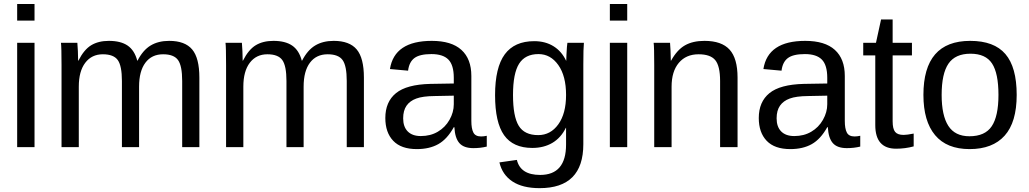

<svg xmlns="http://www.w3.org/2000/svg" viewBox="-20 -745 5209 972"><path d="M154.8 -724.6V-640.6H66.9V-724.6ZM154.8 -528.3V0H66.9V-528.3Z M378.9 -306.2V0H291.5V-415.5Q291.5 -507.8 288.6 -528.3H371.6Q373 -512.2 374.3 -485.8Q375.5 -459.5 375.5 -438H377Q405.3 -494.1 441.9 -516.1Q478.5 -538.1 531.2 -538.1Q591.3 -538.1 626.2 -514.2Q661.1 -490.2 674.8 -438H676.3Q703.6 -491.2 742.4 -514.6Q781.2 -538.1 836.4 -538.1Q916.5 -538.1 952.9 -494.6Q989.3 -451.2 989.3 -352.1V0H902.3V-335Q902.3 -411.6 881.3 -440.9Q860.4 -470.2 805.7 -470.2Q748 -470.2 716.1 -427.5Q684.1 -384.8 684.1 -306.2V0H597.2V-335Q597.2 -411.6 576.2 -440.9Q555.2 -470.2 500.5 -470.2Q444.3 -470.2 411.6 -427.2Q378.9 -384.3 378.9 -306.2Z M1211.9 -306.2V0H1124.5V-415.5Q1124.5 -507.8 1121.6 -528.3H1204.6Q1206.1 -512.2 1207.3 -485.8Q1208.5 -459.5 1208.5 -438H1210Q1238.3 -494.1 1274.9 -516.1Q1311.5 -538.1 1364.3 -538.1Q1424.3 -538.1 1459.2 -514.2Q1494.1 -490.2 1507.8 -438H1509.3Q1536.6 -491.2 1575.4 -514.6Q1614.3 -538.1 1669.4 -538.1Q1749.5 -538.1 1785.9 -494.6Q1822.3 -451.2 1822.3 -352.1V0H1735.4V-335Q1735.4 -411.6 1714.4 -440.9Q1693.4 -470.2 1638.7 -470.2Q1581.1 -470.2 1549.1 -427.5Q1517.1 -384.8 1517.1 -306.2V0H1430.2V-335Q1430.2 -411.6 1409.2 -440.9Q1388.2 -470.2 1333.5 -470.2Q1277.3 -470.2 1244.6 -427.2Q1211.9 -384.3 1211.9 -306.2Z M2090.3 9.8Q2010.7 9.8 1970.7 -32.2Q1930.7 -74.2 1930.7 -147.5Q1930.7 -229.5 1984.6 -273.4Q2038.6 -317.4 2158.7 -320.3L2277.3 -322.3V-351.1Q2277.3 -415.5 2250 -443.4Q2222.7 -471.2 2164.1 -471.2Q2105 -471.2 2078.1 -451.2Q2051.3 -431.2 2045.9 -387.2L1954.1 -395.5Q1976.6 -538.1 2166 -538.1Q2265.6 -538.1 2315.9 -492.4Q2366.2 -446.8 2366.2 -360.4V-132.8Q2366.2 -93.8 2376.5 -74Q2386.7 -54.2 2415.5 -54.2Q2429.2 -54.2 2444.3 -57.6V-2.9Q2412.6 4.9 2376.5 4.9Q2327.6 4.9 2305.4 -20.8Q2283.2 -46.4 2280.3 -101.1H2277.3Q2243.7 -40.5 2199 -15.4Q2154.3 9.8 2090.3 9.8ZM2277.3 -260.7 2181.2 -258.8Q2119.6 -258.3 2087.4 -246.1Q2055.2 -234.4 2038.1 -210Q2021 -185.5 2021 -146Q2021 -103 2044.2 -79.6Q2067.4 -56.2 2110.4 -56.2Q2159.2 -56.2 2196.3 -78.1Q2233.9 -100.1 2255.6 -138.4Q2277.3 -176.8 2277.3 -217.3Z M2711.9 207.5Q2625.5 207.5 2574.2 173.6Q2522.9 139.6 2508.3 77.1L2596.7 64.5Q2614.7 140.6 2714.4 140.6Q2845.7 140.6 2845.7 -13.2V-98.1H2844.7Q2819.8 -47.4 2776.4 -21.7Q2732.9 3.9 2674.8 3.9Q2577.6 3.9 2532 -60.5Q2486.3 -125 2486.3 -263.2Q2486.3 -403.3 2535.4 -470Q2584.5 -536.6 2684.6 -536.6Q2740.7 -536.6 2782 -511Q2823.2 -485.4 2845.7 -438H2846.7Q2846.7 -447.8 2847.7 -468.5Q2848.6 -489.3 2850.1 -507.8Q2851.6 -526.4 2852.5 -528.3H2936Q2933.1 -502 2933.1 -418.9V-15.1Q2933.1 207.5 2711.9 207.5ZM2845.7 -264.2Q2845.7 -360.4 2806.4 -415.8Q2767.1 -471.2 2706.1 -471.2Q2638.7 -471.2 2607.9 -422.4Q2577.1 -373.5 2577.1 -264.2Q2577.1 -155.8 2606 -108.4Q2634.8 -61 2704.6 -61Q2767.1 -61 2806.4 -115.5Q2845.7 -169.9 2845.7 -264.2Z M3155.3 -724.6V-640.6H3067.4V-724.6ZM3155.3 -528.3V0H3067.4V-528.3Z M3379.9 -306.2V0H3292V-415.5Q3292 -507.8 3289.1 -528.3H3372.1Q3373.5 -514.2 3374.5 -490Q3375.5 -465.8 3376 -438H3377.4Q3407.7 -492.7 3447.5 -515.4Q3487.3 -538.1 3546.4 -538.1Q3633.3 -538.1 3673.6 -493.7Q3713.9 -449.2 3713.9 -352.1V0H3625.5V-335Q3625.5 -410.6 3601.1 -440.4Q3576.7 -470.2 3516.6 -470.2Q3453.1 -470.2 3416.5 -426.8Q3379.9 -383.3 3379.9 -306.2Z M3981 9.8Q3901.4 9.8 3861.3 -32.2Q3821.3 -74.2 3821.3 -147.5Q3821.3 -229.5 3875.2 -273.4Q3929.2 -317.4 4049.3 -320.3L4168 -322.3V-351.1Q4168 -415.5 4140.6 -443.4Q4113.3 -471.2 4054.7 -471.2Q3995.6 -471.2 3968.8 -451.2Q3941.9 -431.2 3936.5 -387.2L3844.7 -395.5Q3867.2 -538.1 4056.6 -538.1Q4156.2 -538.1 4206.5 -492.4Q4256.8 -446.8 4256.8 -360.4V-132.8Q4256.8 -93.8 4267.1 -74Q4277.3 -54.2 4306.2 -54.2Q4319.8 -54.2 4335 -57.6V-2.9Q4303.2 4.9 4267.1 4.9Q4218.3 4.9 4196 -20.8Q4173.8 -46.4 4170.9 -101.1H4168Q4134.3 -40.5 4089.6 -15.4Q4044.9 9.8 3981 9.8ZM4168 -260.7 4071.8 -258.8Q4010.3 -258.3 3978 -246.1Q3945.8 -234.4 3928.7 -210Q3911.6 -185.5 3911.6 -146Q3911.6 -103 3934.8 -79.6Q3958 -56.2 4001 -56.2Q4049.8 -56.2 4086.9 -78.1Q4124.5 -100.1 4146.2 -138.4Q4168 -176.8 4168 -217.3Z M4605.5 -3.9Q4562.5 7.8 4516.6 7.8Q4411.1 7.8 4411.1 -111.8V-464.4H4350.1V-528.3H4414.6L4440.4 -646.5H4499V-528.3H4596.7V-464.4H4499V-130.9Q4499 -92.8 4511.5 -77.4Q4523.9 -62 4554.7 -62Q4571.3 -62 4605.5 -68.8Z M5127 -264.6Q5127 -126 5065.9 -58.1Q5004.9 9.8 4888.7 9.8Q4772.9 9.8 4713.9 -60.8Q4654.8 -131.3 4654.8 -264.6Q4654.8 -538.1 4891.6 -538.1Q5012.7 -538.1 5069.8 -471.4Q5127 -404.8 5127 -264.6ZM5034.7 -264.6Q5034.7 -374 5002.2 -423.6Q4969.7 -473.1 4893.1 -473.1Q4815.9 -473.1 4781.5 -422.6Q4747.1 -372.1 4747.1 -264.6Q4747.1 -160.2 4781 -107.7Q4814.9 -55.2 4887.7 -55.2Q4966.8 -55.2 5000.7 -106Q5034.7 -156.7 5034.7 -264.6Z"/></svg>

Font: Arimo Nerd Font
Style: Regular
Weight: 400
Designer: Steve Matteson
Foundry: Monotype Imaging Inc.
Version: Version 1.33;Nerd Fonts 3.2.1